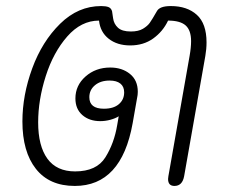

<svg xmlns="http://www.w3.org/2000/svg" viewBox="-20 -604 743 634"><path d="M54 -203Q54 -290 86.5 -378.5Q119 -467 178.5 -525.5Q238 -584 314 -584Q330 -584 338.5 -580.5Q347 -577 350 -567Q351 -562 353.5 -543.5Q356 -525 369.5 -512.5Q383 -500 412 -500Q437 -500 452 -509Q467 -518 474.5 -528.5Q482 -539 498 -567Q507 -584 544 -584Q598 -584 630 -555Q662 -526 662 -464Q662 -442 658 -419L588 -22Q582 10 556 10Q535 10 535 -13L536 -22L606 -419Q611 -447 611 -468Q611 -504 593 -520Q575 -536 535 -536Q518 -500 486 -477Q454 -454 410 -454Q367 -454 339 -476Q311 -498 307 -536Q248 -536 202 -483.5Q156 -431 131 -352.5Q106 -274 106 -200Q106 -122 136.5 -80Q167 -38 228 -38Q299 -38 328 -84.5Q357 -131 367 -191L372 -220Q361 -213 344.5 -208.5Q328 -204 311 -204Q275 -204 252 -224Q229 -244 229 -279Q229 -322 262.5 -351.5Q296 -381 344 -381Q383 -381 409 -360Q435 -339 435 -301Q435 -295 434.5 -292Q434 -289 434 -288L418 -197Q381 10 227 10Q143 10 98.5 -46.5Q54 -103 54 -203ZM390 -299Q390 -318 377.5 -328Q365 -338 342 -338Q312 -338 293.5 -322.5Q275 -307 275 -283Q275 -245 323 -245Q355 -245 372.5 -260Q390 -275 390 -299Z"/></svg>

Font: Kodchasan ExtraLight
Style: Italic
Weight: 275
Italic angle: -10°
Version: Version 1.000; ttfautohint (v1.6)